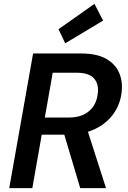

<svg xmlns="http://www.w3.org/2000/svg" viewBox="-20 -978 665 998"><path d="M28 0 152 -700H402Q483 -700 531.5 -672.5Q580 -645 599.5 -599Q619 -553 612 -497Q605 -436 569.5 -386Q534 -336 473 -307Q412 -278 326 -278H197L148 0ZM397 0 305 -309H432L531 0ZM213 -367H337Q404 -367 443 -400.5Q482 -434 488 -491Q495 -540 469 -570Q443 -600 377 -600H254ZM319 -753 284 -826 471 -958 516 -871Z"/></svg>

Font: DM Sans 11pt SemiBold
Style: Italic
Weight: 600
Italic angle: -10°
Version: Version 4.004;gftools[0.9.30]